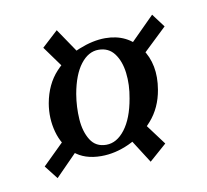

<svg xmlns="http://www.w3.org/2000/svg" viewBox="-50 -427 484 449"><g transform="rotate(-10 192.0 -202.5)"><path d="M108 -88 53 -32 28 -64 84 -119ZM112 -284 73 -338 111 -373 149 -317ZM274 -123 315 -68 274 -32 237 -90ZM275 -308 337 -370 361 -338 298 -278ZM163 -65Q123 -65 99 -86Q75 -107 66 -140Q57 -173 63 -208Q71 -252 97 -280Q123 -308 156.5 -321.5Q190 -335 219 -335Q272 -335 301 -294.5Q330 -254 320 -195Q313 -153 287.5 -124Q262 -95 229 -80Q196 -65 163 -65ZM179 -89Q204 -89 223.5 -114.5Q243 -140 251 -186Q257 -218 253.5 -246.5Q250 -275 236.5 -293Q223 -311 199 -311Q175 -311 156.5 -287Q138 -263 130 -218Q125 -188 127 -158.5Q129 -129 141.5 -109Q154 -89 179 -89Z"/></g></svg>

Font: Cormorant Garamond Light
Style: Italic
Weight: 300
Italic angle: -10°
Designer: Christian Thalmann (Catharsis Fonts)
Foundry: Catharsis Fonts
Version: Version 4.001